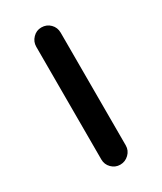

<svg xmlns="http://www.w3.org/2000/svg" viewBox="-139 -558 520 618"><g transform="rotate(-30 121.5 -249.0)"><path d="M76.2 -39.1V-458Q76.2 -476.6 89.4 -490.2Q102.5 -503.9 121.1 -503.9Q140.6 -503.9 153.8 -490.7Q167 -477.5 167 -458V-39.1Q167 -20.5 153.3 -7.3Q139.6 5.9 121.1 5.9Q102.5 5.9 89.4 -7.3Q76.2 -20.5 76.2 -39.1Z"/></g></svg>

Font: FakePearl
Style: Regular
Weight: 400
Version: Version 1.2